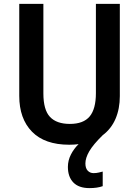

<svg xmlns="http://www.w3.org/2000/svg" viewBox="-20 -785 716 987"><path d="M419 55Q419 80 431 92.5Q443 105 461 105Q475 105 487.5 102Q500 99 508 97V172Q494 177 477 179.5Q460 182 440 182Q385 182 357 153Q329 124 329 73Q329 40 344.5 9.5Q360 -21 384 -44Q361 -41 336 -41Q210 -41 144.5 -108Q79 -175 79 -292V-765H203V-305Q203 -220 237 -184Q271 -148 339 -148Q409 -148 441 -186.5Q473 -225 473 -306V-765H596V-291Q596 -226 574 -174.5Q552 -123 508 -90Q459 -42 439 -7.5Q419 27 419 55Z"/></svg>

Font: Noto Sans Tamil UI SemiCondensed SemiBold
Style: Regular
Weight: 600
Width: 4
Designer: Jelle Bosma - Monotype Design Team
Foundry: Monotype Imaging Inc.
Version: Version 2.004; ttfautohint (v1.8.4.7-5d5b)